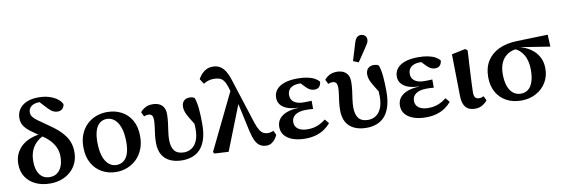

<svg xmlns="http://www.w3.org/2000/svg" viewBox="-56 -1210 4845 1653"><g transform="rotate(-10 2366.0 -383.5)"><path d="M277 13Q206 13 151.5 -12.5Q97 -38 65.5 -85.5Q34 -133 34 -199Q34 -247 50.5 -284.5Q67 -322 97 -350.5Q127 -379 168.5 -396.5Q210 -414 261 -421L265 -446L322 -415Q269 -398 234 -367Q199 -336 182 -294.5Q165 -253 165 -201Q165 -148 180 -112.5Q195 -77 221 -59.5Q247 -42 283 -42Q322 -42 348.5 -62Q375 -82 389 -117.5Q403 -153 403 -201Q403 -246 386 -282.5Q369 -319 339 -349.5Q309 -380 268 -406Q216 -440 181.5 -466.5Q147 -493 129.5 -521Q112 -549 112 -586Q112 -653 162.5 -694Q213 -735 305 -735Q356 -735 397 -722Q438 -709 466.5 -688Q495 -667 507 -640Q504 -616 489 -601Q474 -586 449 -586Q426 -586 406.5 -596Q387 -606 362 -633L291 -710L364 -707L367 -683Q358 -687 342.5 -690Q327 -693 307 -693Q261 -693 235 -673.5Q209 -654 209 -621Q209 -599 220.5 -582.5Q232 -566 262 -543.5Q292 -521 348 -483Q394 -452 427.5 -422.5Q461 -393 483.5 -361.5Q506 -330 517 -294.5Q528 -259 528 -217Q528 -166 509.5 -124Q491 -82 457 -51Q423 -20 377 -3.5Q331 13 277 13Z M856 14Q788 14 732.5 -16Q677 -46 644 -104Q611 -162 611 -245Q611 -307 630.5 -356Q650 -405 685 -439Q720 -473 766 -490.5Q812 -508 864 -508Q933 -508 988.5 -479Q1044 -450 1076.5 -393Q1109 -336 1109 -253Q1109 -191 1089 -141.5Q1069 -92 1034 -57.5Q999 -23 953 -4.5Q907 14 856 14ZM866 -45Q904 -45 930.5 -66Q957 -87 970 -127Q983 -167 983 -223Q983 -301 965.5 -351Q948 -401 918.5 -425.5Q889 -450 852 -450Q815 -450 789 -429Q763 -408 750 -367.5Q737 -327 737 -269Q737 -192 754 -142.5Q771 -93 800.5 -69Q830 -45 866 -45Z M1433 14Q1372 14 1327 -6.5Q1282 -27 1257.5 -68.5Q1233 -110 1233 -174Q1233 -209 1237.5 -245Q1242 -281 1246.5 -312.5Q1251 -344 1251 -369Q1251 -397 1241.5 -410.5Q1232 -424 1209 -424Q1198 -424 1188.5 -421.5Q1179 -419 1172 -416L1153 -455Q1169 -476 1196 -491Q1223 -506 1261 -506Q1297 -506 1321.5 -493Q1346 -480 1358 -457Q1370 -434 1370 -401Q1370 -364 1365 -325.5Q1360 -287 1354.5 -250Q1349 -213 1349 -179Q1349 -116 1375 -83.5Q1401 -51 1458 -51Q1496 -51 1526 -71Q1556 -91 1573 -131.5Q1590 -172 1590 -234Q1590 -260 1588 -283Q1586 -306 1583 -329L1607 -328L1609 -244Q1576 -297 1555.5 -330.5Q1535 -364 1525.5 -388Q1516 -412 1516 -436Q1516 -471 1534.5 -489.5Q1553 -508 1584 -508Q1599 -508 1609.5 -505Q1620 -502 1629 -495Q1644 -453 1649 -393Q1654 -333 1654 -266Q1654 -187 1637 -133.5Q1620 -80 1590 -47.5Q1560 -15 1519.5 -0.5Q1479 14 1433 14Z M1712 4 1703 -11 1952 -523 1999 -403 1836 11ZM2168 15Q2136 15 2112 0.5Q2088 -14 2071.5 -47.5Q2055 -81 2042 -139L1988 -388H1975L1931 -537Q1919 -576 1903.5 -596Q1888 -616 1867 -623Q1846 -630 1819 -630Q1791 -630 1769 -622.5Q1747 -615 1728 -603L1699 -648Q1712 -673 1730.5 -692.5Q1749 -712 1773 -723.5Q1797 -735 1828 -735Q1862 -735 1888 -720.5Q1914 -706 1934.5 -674.5Q1955 -643 1971 -591L2097 -199Q2111 -156 2126 -132Q2141 -108 2158.5 -98.5Q2176 -89 2197 -89Q2212 -89 2224.5 -92.5Q2237 -96 2247 -100L2265 -62Q2256 -42 2242.5 -24.5Q2229 -7 2210.5 4Q2192 15 2168 15Z M2506 14Q2447 14 2400.5 -2Q2354 -18 2328 -48.5Q2302 -79 2302 -123Q2302 -165 2325 -194Q2348 -223 2390.5 -239Q2433 -255 2492 -257V-259Q2440 -260 2401 -273.5Q2362 -287 2340.5 -313Q2319 -339 2319 -376Q2319 -415 2342.5 -445Q2366 -475 2413 -491.5Q2460 -508 2529 -508Q2579 -508 2616 -500Q2653 -492 2678 -478Q2703 -464 2716 -446Q2714 -421 2700 -404.5Q2686 -388 2658 -388Q2642 -388 2628.5 -393Q2615 -398 2601 -409Q2587 -420 2569 -440L2531 -480L2604 -476L2631 -451Q2612 -456 2589.5 -459Q2567 -462 2540 -462Q2505 -462 2481 -452Q2457 -442 2445 -423.5Q2433 -405 2433 -379Q2433 -353 2446 -334.5Q2459 -316 2484.5 -306Q2510 -296 2548 -296Q2566 -296 2581.5 -296.5Q2597 -297 2616 -298V-226Q2596 -228 2582 -228.5Q2568 -229 2553 -229Q2521 -229 2497 -222.5Q2473 -216 2458 -204.5Q2443 -193 2435.5 -178Q2428 -163 2428 -144Q2428 -119 2440.5 -101Q2453 -83 2478.5 -72.5Q2504 -62 2542 -62Q2589 -62 2627 -77Q2665 -92 2699 -119L2730 -82Q2708 -56 2677 -34Q2646 -12 2603.5 1Q2561 14 2506 14Z M3043 14Q2982 14 2937 -6.5Q2892 -27 2867.5 -68.5Q2843 -110 2843 -174Q2843 -209 2847.5 -245Q2852 -281 2856.5 -312.5Q2861 -344 2861 -369Q2861 -397 2851.5 -410.5Q2842 -424 2819 -424Q2808 -424 2798.5 -421.5Q2789 -419 2782 -416L2763 -455Q2779 -476 2806 -491Q2833 -506 2871 -506Q2907 -506 2931.5 -493Q2956 -480 2968 -457Q2980 -434 2980 -401Q2980 -364 2975 -325.5Q2970 -287 2964.5 -250Q2959 -213 2959 -179Q2959 -116 2985 -83.5Q3011 -51 3068 -51Q3106 -51 3136 -71Q3166 -91 3183 -131.5Q3200 -172 3200 -234Q3200 -260 3198 -283Q3196 -306 3193 -329L3217 -328L3219 -244Q3186 -297 3165.5 -330.5Q3145 -364 3135.5 -388Q3126 -412 3126 -436Q3126 -471 3144.5 -489.5Q3163 -508 3194 -508Q3209 -508 3219.5 -505Q3230 -502 3239 -495Q3254 -453 3259 -393Q3264 -333 3264 -266Q3264 -187 3247 -133.5Q3230 -80 3200 -47.5Q3170 -15 3129.5 -0.5Q3089 14 3043 14ZM3026 -572 3071 -721Q3081 -754 3095 -768Q3109 -782 3129 -782Q3151 -782 3165.5 -769.5Q3180 -757 3180 -735Q3180 -718 3173 -704.5Q3166 -691 3152 -671L3073 -553Z M3561 14Q3502 14 3455.5 -2Q3409 -18 3383 -48.5Q3357 -79 3357 -123Q3357 -165 3380 -194Q3403 -223 3445.5 -239Q3488 -255 3547 -257V-259Q3495 -260 3456 -273.5Q3417 -287 3395.5 -313Q3374 -339 3374 -376Q3374 -415 3397.5 -445Q3421 -475 3468 -491.5Q3515 -508 3584 -508Q3634 -508 3671 -500Q3708 -492 3733 -478Q3758 -464 3771 -446Q3769 -421 3755 -404.5Q3741 -388 3713 -388Q3697 -388 3683.5 -393Q3670 -398 3656 -409Q3642 -420 3624 -440L3586 -480L3659 -476L3686 -451Q3667 -456 3644.5 -459Q3622 -462 3595 -462Q3560 -462 3536 -452Q3512 -442 3500 -423.5Q3488 -405 3488 -379Q3488 -353 3501 -334.5Q3514 -316 3539.5 -306Q3565 -296 3603 -296Q3621 -296 3636.5 -296.5Q3652 -297 3671 -298V-226Q3651 -228 3637 -228.5Q3623 -229 3608 -229Q3576 -229 3552 -222.5Q3528 -216 3513 -204.5Q3498 -193 3490.5 -178Q3483 -163 3483 -144Q3483 -119 3495.5 -101Q3508 -83 3533.5 -72.5Q3559 -62 3597 -62Q3644 -62 3682 -77Q3720 -92 3754 -119L3785 -82Q3763 -56 3732 -34Q3701 -12 3658.5 1Q3616 14 3561 14Z M3991 14Q3955 14 3931 0Q3907 -14 3894.5 -42.5Q3882 -71 3881 -115L3875 -482L3995 -507L4014 -491Q4010 -420 4006.5 -360.5Q4003 -301 4001 -255Q3999 -209 3997.5 -177Q3996 -145 3996 -128Q3996 -95 4007.5 -82Q4019 -69 4040 -69Q4053 -69 4063 -72Q4073 -75 4081 -79L4099 -40Q4083 -19 4056 -2.5Q4029 14 3991 14Z M4396 14Q4324 14 4268.5 -15Q4213 -44 4181 -99Q4149 -154 4148 -231Q4148 -316 4184.5 -374Q4221 -432 4287 -463Q4353 -494 4442 -497L4716 -505L4721 -400L4456 -442L4435 -431Q4386 -427 4350.5 -403.5Q4315 -380 4295.5 -338.5Q4276 -297 4276 -238Q4276 -175 4291.5 -132Q4307 -89 4335.5 -67Q4364 -45 4402 -45Q4439 -45 4465.5 -65.5Q4492 -86 4506.5 -128Q4521 -170 4521 -232Q4521 -271 4513.5 -304.5Q4506 -338 4490.5 -364Q4475 -390 4454 -408Q4433 -426 4406 -434L4427 -448Q4471 -441 4510.5 -423.5Q4550 -406 4580.5 -378Q4611 -350 4628.5 -311Q4646 -272 4646 -223Q4646 -154 4613.5 -100.5Q4581 -47 4524 -16.5Q4467 14 4396 14Z"/></g></svg>

Font: Source Serif 4 SemiBold
Style: Regular
Weight: 600
Designer: Frank Grießhammer
Foundry: Adobe Systems Incorporated
Version: Version 4.004;hotconv 1.0.116;makeotfexe 2.5.65601